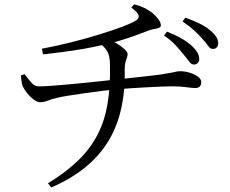

<svg xmlns="http://www.w3.org/2000/svg" viewBox="-20 -791 1040 867"><path d="M808.6 -545.3Q793.2 -565.1 773 -586.7Q752.9 -608.4 720.7 -630.9L734 -648.2Q771.2 -633.7 798.9 -617.7Q826.6 -601.7 844.6 -585.2Q879.7 -553.8 879.7 -524.7Q879.7 -512.9 872.8 -506.2Q865.8 -499.6 856.2 -499.6Q843.7 -499.6 834 -513.3Q824.3 -526.9 808.6 -545.3ZM893.5 -616.1Q876.5 -635.5 856.4 -653.9Q836.4 -672.3 804.4 -694L816.9 -711.5Q854.7 -697.6 881.8 -684.2Q908.9 -670.8 927.2 -655.4Q965.2 -625.7 965.2 -595.4Q965.2 -584 958.9 -577.1Q952.6 -570.1 940.5 -570.1Q929.2 -570.1 919.5 -584.2Q909.8 -598.3 893.5 -616.1ZM585.7 -771.2Q616.2 -764 636 -753.1Q655.8 -742.2 668.4 -732.3Q680.5 -722.7 693.4 -706.4Q706.3 -690 706.3 -676.9Q706.3 -668.5 697.3 -665.1Q688.2 -661.6 675.1 -659.6Q661.9 -657.6 649.5 -652.6Q619.8 -641 590.2 -630.3Q560.7 -619.6 530.5 -610.4Q500.4 -601.1 467.7 -593.3Q439.4 -586.9 402.5 -579Q365.6 -571.2 311.2 -562.9Q256.8 -554.6 174.2 -545.6L169.2 -571.1Q234 -583.1 301.3 -600Q368.5 -616.8 429.4 -635.6Q490.2 -654.3 534.9 -671.3Q579.6 -688.3 597.2 -700.8Q609.2 -709.8 605.9 -722.2Q602.5 -734.6 572.7 -757ZM196.6 36.7Q279.5 -14.1 334.3 -67.8Q389.1 -121.4 421 -183.8Q453 -246.2 465.6 -322.1Q478.3 -398 476.7 -493.1Q476.7 -518.4 473.1 -535.6Q469.5 -552.8 459 -567.5Q448.5 -582.1 427.3 -597.8L466.5 -614.4Q485.9 -607.7 506.7 -595.1Q527.6 -582.5 541.9 -569.2Q556.2 -555.8 556.2 -546.8Q556.2 -537.4 552.8 -529.2Q549.3 -521.1 546.3 -509.7Q543.3 -498.4 543.1 -477.8Q546.4 -352.9 514 -251.8Q481.6 -150.7 407.6 -74.2Q333.5 2.4 211.7 55.6ZM74.8 -450.5 91 -456.3Q107.7 -433.4 122.2 -417.2Q136.8 -401 155.6 -401Q177.1 -401 213.2 -403.6Q249.4 -406.2 291.5 -410.1Q333.6 -413.9 375.2 -418.2Q416.7 -422.5 450.5 -426.1Q484.3 -429.7 502.6 -431.7Q538.9 -435.9 578.1 -439.8Q617.2 -443.7 650.8 -447.9Q684.5 -452.1 704 -454.3Q736 -459.3 751.4 -462.3Q766.8 -465.3 775.3 -467.4Q783.7 -469.4 793.2 -469.4Q813.4 -469.4 835.3 -463.2Q857.1 -457.1 872.9 -445.7Q888.6 -434.3 888.6 -420Q888.6 -408.2 882.5 -400.8Q876.4 -393.5 860.4 -393.5Q848.3 -393.5 821.3 -397.3Q794.3 -401.2 757.2 -401.2Q738.2 -401.2 706.9 -399.9Q675.6 -398.6 639.7 -396.7Q603.9 -394.8 569.6 -392.5Q535.4 -390.2 509.2 -388Q483.1 -385.8 443.9 -381Q404.7 -376.2 362.8 -370.2Q320.8 -364.3 286.3 -358.7Q251.7 -353.1 234.9 -348.6Q213.1 -343.8 195.8 -336.6Q178.5 -329.4 160 -329.4Q148.2 -329.4 132.1 -341.4Q116 -353.4 102.7 -370Q89.5 -386.5 83.8 -399.6Q76 -417.3 74.8 -450.5Z"/></svg>

Font: Noto Serif SC
Style: Regular
Weight: 200
Designer: Ryoko NISHIZUKA 西塚涼子 (kana & ideographs); Frank Grießhammer (Latin, Greek & Cyrillic); Wenlong ZHANG 张文龙 (bopomofo); San
Foundry: Adobe
Version: Version 2.001;hotconv 1.1.0;makeotfexe 2.6.0